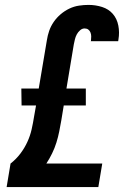

<svg xmlns="http://www.w3.org/2000/svg" viewBox="-20 -763 540 783"><path d="M7 0 23 -96Q46 -114 63 -136.5Q80 -159 91.5 -184Q103 -209 109 -235.5Q115 -262 119 -288L127 -333H68L67 -402H138L171 -598Q174 -618 180.5 -637Q187 -656 199 -673.5Q211 -691 227.5 -705Q244 -719 263 -728Q282 -737 302 -740Q322 -743 341 -743Q370 -743 396.5 -734.5Q423 -726 440 -706.5Q457 -687 462.5 -659Q468 -631 463 -602L462 -595H350L351 -597Q352 -606 352 -614.5Q352 -623 349 -630.5Q346 -638 340 -642.5Q334 -647 325 -647Q315 -647 306.5 -639.5Q298 -632 293 -622.5Q288 -613 285.5 -602.5Q283 -592 281 -582L251 -402H330V-333H240L230 -272Q226 -249 221.5 -226.5Q217 -204 210 -181.5Q203 -159 192.5 -137.5Q182 -116 169 -96H397L381 0Z"/></svg>

Font: Iosevka Curly Slab
Style: Bold Italic
Weight: 700
Italic angle: -9°
Monospace: yes
Designer: Belleve Invis
Foundry: Belleve Invis
Version: Version 22.1.2; ttfautohint (v1.8.4)